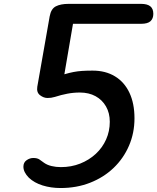

<svg xmlns="http://www.w3.org/2000/svg" viewBox="-20 -948 793 968"><path d="M285.5 0Q237 0 195 -13Q153 -26 125.5 -52Q98 -80 98 -107.5Q98 -129 114 -140.2Q130 -151.5 148 -151.5Q167 -151.5 178 -144.5Q189 -137.5 202.5 -127Q218 -116 240 -110.8Q262 -105.5 287 -105.5Q339.5 -105.5 384.2 -123.2Q429 -141 462.8 -172.2Q496.5 -203.5 515 -245Q533.5 -286.5 533.5 -334Q533.5 -378 514.5 -411.2Q495.5 -444.5 461.8 -463Q428 -481.5 382.5 -481.5Q350 -481.5 319 -475.5Q288 -469.5 257 -459.5Q247 -456.5 238 -455.2Q229 -454 219.5 -454Q200 -454 181.8 -468Q163.5 -482 168 -510.5L230.5 -866Q237.5 -904 261.8 -916.2Q286 -928.5 325.5 -928.5H691.5Q722.5 -928.5 737.8 -916.2Q753 -904 753 -878Q753 -854.5 738.8 -841.2Q724.5 -828 691.5 -828H348L304.5 -573.5Q330 -581 350.8 -585Q371.5 -589 394.2 -590.5Q417 -592 447 -592Q512 -592 559.5 -563.2Q607 -534.5 632.5 -480.5Q658 -426.5 658 -351.5Q658 -277 630.2 -213Q602.5 -149 552.5 -101.2Q502.5 -53.5 434.5 -26.8Q366.5 0 285.5 0Z"/></svg>

Font: Edu AU VIC WA NT Hand SemiBold
Style: Regular
Weight: 600
Version: Version 1.001